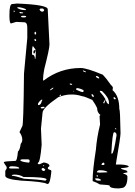

<svg xmlns="http://www.w3.org/2000/svg" viewBox="-20 -1015 763 1082"><path d="M76.2 -995.1Q249 -988.3 249 -962.9L258.8 -764.6Q258.8 -739.3 229.5 -626Q222.7 -588.9 222.7 -570.3V-561.5H226.6Q318.4 -631.8 434.6 -631.8Q468.8 -631.8 559.6 -593.8Q576.2 -577.1 604.5 -537.1Q614.3 -529.3 616.2 -520.5L614.3 -506.8Q652.3 -474.6 652.3 -399.4Q657.2 -399.4 659.2 -265.6V-263.7Q659.2 -243.2 636.7 -113.3L632.8 -87.9H660.2Q705.1 -85 705.1 -76.2Q705.1 -70.3 662.1 -67.4V-65.4Q662.1 -61.5 693.4 -53.7L698.2 -46.9V-43.9Q672.9 -39.1 672.9 -37.1Q698.2 -31.2 698.2 -19.5Q698.2 44.9 662.1 44.9L650.4 46.9Q597.7 46.9 597.7 31.2Q597.7 27.3 543 24.4Q525.4 13.7 502.9 5.9L502 1Q502 -54.7 520.5 -171.9Q525.4 -238.3 543.9 -313.5L541 -361.3L545.9 -367.2Q527.3 -380.9 527.3 -406.2Q518.6 -425.8 500 -452.1Q454.1 -472.7 443.4 -472.7Q376 -495.1 307.6 -466.8Q219.7 -406.2 219.7 -378.9L210.9 -290L214.8 -199.2Q206.1 -98.6 194.3 -98.6L192.4 -92.8L197.3 -89.8H204.1L226.6 -99.6Q258.8 -94.7 258.8 -79.1L250 -71.3V-64.5Q251 -60.5 267.6 -55.7L269.5 -48.8Q262.7 21.5 249 21.5H245.1Q224.6 8.8 99.6 2.9Q9.8 -4.9 9.8 -24.4V-46.9Q7.8 -51.8 17.6 -65.4V-74.2Q1 -97.7 1 -101.6Q7.8 -106.4 67.4 -108.4Q76.2 -108.4 81.1 -161.1Q91.8 -168.9 96.7 -204.1Q105.5 -214.8 105.5 -226.6V-228.5Q105.5 -249 89.8 -270.5L105.5 -303.7Q112.3 -303.7 115.2 -600.6L133.8 -800.8V-860.4Q133.8 -889.6 115.2 -889.6L71.3 -891.6L42 -882.8Q34.2 -882.8 33.2 -918.9V-933.6Q33.2 -992.2 48.8 -992.2ZM46.9 -26.4V-24.4H48.8Q63.5 -24.4 115.2 -7.8Q197.3 -3.9 233.4 2.9H236.3L242.2 -2.9V-3.9Q242.2 -17.6 112.3 -17.6Q91.8 -31.2 58.6 -31.2Q46.9 -30.3 46.9 -26.4ZM607.4 -149.4H611.3Q621.1 -149.4 636.7 -252Q636.7 -265.6 627.9 -269.5H623Q613.3 -269.5 607.4 -149.4ZM575.2 -453.1Q579.1 -444.3 582 -436.5Q588.9 -427.7 593.8 -427.7V-438.5Q593.8 -464.8 554.7 -502L547.9 -502.9H543V-498Q563.5 -475.6 574.2 -456.1L561.5 -436.5Q563.5 -435.5 566.4 -430.7ZM165 -755.9Q160.2 -747.1 160.2 -707Q176.8 -707 176.8 -682.6H178.7Q181.6 -690.4 181.6 -710V-728.5H180.7L174.8 -713.9H169.9L168 -721.7Q169.9 -732.4 173.8 -732.4L181.6 -730.5Q180.7 -737.3 165 -755.9ZM94.7 -112.3Q94.7 -103.5 140.6 -98.6H142.6L146.5 -101.6V-112.3Q144.5 -117.2 135.7 -117.2H108.4Q95.7 -117.2 94.7 -112.3ZM527.3 -43.9 541 -42 584 -43.9 585 -44.9V-46.9Q571.3 -55.7 541 -55.7Q528.3 -55.7 525.4 -43.9ZM31.2 -71.3V-67.4L40 -65.4H87.9V-67.4Q87.9 -77.1 46.9 -78.1Q34.2 -78.1 31.2 -71.3ZM409.2 -516.6V-509.8Q436.5 -496.1 447.3 -496.1L452.1 -502Q452.1 -510.7 418 -518.6ZM78.1 -974.6V-969.7Q94.7 -958 124 -958L127 -962.9Q100.6 -974.6 79.1 -974.6ZM194.3 -431.6V-422.9H197.3Q210.9 -422.9 215.8 -447.3L217.8 -448.2V-454.1H215.8Q204.1 -448.2 194.3 -431.6ZM202.1 -960.9Q206.1 -953.1 214.8 -949.2H215.8Q225.6 -949.2 228.5 -956.1V-960L221.7 -966.8H208ZM516.6 -9.8V-5.9Q520.5 2.9 534.2 2.9H547.9V-1Q547.9 -5.9 532.2 -9.8ZM214.8 -64.5V-58.6L221.7 -51.8H229.5L235.4 -57.6V-58.6L226.6 -67.4H217.8ZM98.6 -923.8V-921.9Q99.6 -917 108.4 -917H119.1L127 -918.9V-923.8L119.1 -925.8H106.4ZM552.7 -89.8V-85H564.5L568.4 -87.9V-94.7L564.5 -98.6Q556.6 -98.6 552.7 -89.8ZM209 -407.2 212.9 -404.3H221.7Q230.5 -404.3 231.4 -409.2L228.5 -413.1H222.7Q210 -413.1 209 -407.2ZM520.5 -586.9V-584Q525.4 -573.2 539.1 -573.2V-577.1Q533.2 -586.9 520.5 -586.9ZM496.1 -484.4V-482.4Q496.1 -468.8 508.8 -468.8V-470.7Q506.8 -484.4 496.1 -484.4ZM174.8 -833V-823.2L178.7 -819.3L183.6 -824.2V-831.1L178.7 -836.9ZM89.8 -947.3V-944.3L92.8 -940.4H110.4V-944.3L94.7 -947.3ZM260.7 -506.8H265.6Q280.3 -514.6 281.2 -520.5H277.3Q264.6 -513.7 260.7 -506.8ZM619.1 -463.9V-461.9L626 -455.1H629.9L632.8 -459L625 -467.8H623ZM447.3 -618.2V-616.2Q447.3 -611.3 463.9 -607.4V-609.4Q463.9 -614.3 448.2 -618.2ZM173.8 -792V-789.1L178.7 -783.2L183.6 -785.2V-790L178.7 -795.9H176.8ZM373 -543.9V-541L377 -537.1H386.7V-539.1L381.8 -543.9ZM315.4 -475.6V-472.7H318.4L324.2 -477.5V-481.4H320.3ZM523.4 -24.4V-23.4L527.3 -19.5H530.3L532.2 -24.4L527.3 -28.3ZM57.6 -956.1V-946.3H58.6L62.5 -949.2V-953.1L58.6 -956.1ZM627.9 -290 631.8 -286.1H634.8V-290L631.8 -293ZM222.7 -83V-79.1H228.5V-83ZM390.6 -500H395.5V-502.9H393.6ZM575.2 -454.1Q574.2 -454.1 575.2 -456.1L576.2 -459V-456.1Z"/></svg>

Font: Love Ya Like A Sister
Style: Regular
Weight: 400
Designer: Kimberly Geswein
Foundry: Kimberly Geswein
Version: Version 1.002 2007